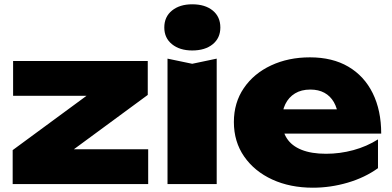

<svg xmlns="http://www.w3.org/2000/svg" viewBox="-20 -857 1824 894"><path d="M39 0V-158L417 -436L581 -411H41V-573H668V-415L290 -137L151 -162H670V0Z M760 -584 875 -560 989 -584V0H760ZM875 -622Q817 -622 781 -651Q745 -680 745 -729Q745 -779 781 -808Q817 -837 875 -837Q935 -837 970.5 -808Q1006 -779 1006 -729Q1006 -680 970.5 -651Q935 -622 875 -622Z M1437 17Q1331 17 1248 -21Q1165 -59 1117 -128Q1069 -197 1069 -289Q1069 -379 1115.5 -447Q1162 -515 1242.5 -552.5Q1323 -590 1423 -590Q1528 -590 1602 -546.5Q1676 -503 1715.5 -423Q1755 -343 1755 -235H1256V-348H1623L1556 -310Q1551 -353 1534.5 -381.5Q1518 -410 1490.5 -425Q1463 -440 1425 -440Q1383 -440 1353.5 -422Q1324 -404 1308.5 -372Q1293 -340 1293 -299Q1293 -248 1315.5 -213Q1338 -178 1384 -159.5Q1430 -141 1498 -141Q1563 -141 1625.5 -158Q1688 -175 1740 -208V-74Q1679 -30 1599 -6.5Q1519 17 1437 17Z"/></svg>

Font: Unbounded ExtraBold
Style: Regular
Weight: 800
Designer: Luke Prowse, Jean-Baptiste Morizot, Fátima Lázaro, Florian Runge
Foundry: NaN
Version: Version 1.701;gftools[0.9.28.dev5+ged2979d]